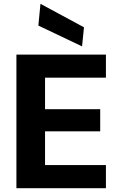

<svg xmlns="http://www.w3.org/2000/svg" viewBox="-20 -986 627 1006"><path d="M66 0V-700H535V-579H216V-414H505V-298H216V-121H535V0ZM410 -743 181 -852 192 -966 420 -843Z"/></svg>

Font: DM Sans 17pt Black
Style: Regular
Weight: 900
Version: Version 4.004;gftools[0.9.30]